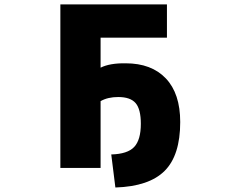

<svg xmlns="http://www.w3.org/2000/svg" viewBox="-20 -752 1040 862"><path d="M251 2V-732.4H729.5V-583H431.6V-448.2Q472.7 -468.8 543.9 -467.8Q660.2 -467.8 724.6 -399.9Q789.1 -332 789.1 -204.1Q789.1 -54.7 719.2 15.1Q649.4 85 498 89.8L479.5 -58.6Q552.7 -60.5 582.5 -92.3Q612.3 -124 612.3 -196.3Q612.3 -261.7 588.9 -289.1Q565.4 -316.4 510.7 -316.4Q463.9 -316.4 431.6 -297.9V2Z"/></svg>

Font: GenEi Gothic M Heavy
Style: Regular
Weight: 800
Designer: o_tamon (Modified); [Source Han Sans]
Ryoko NISHIZUKA  (kana & ideographs); Paul D. Hunt (Latin, Greek & Cyrillic); Wenl
Version: Version 1.1a;Original Version 1.004